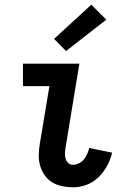

<svg xmlns="http://www.w3.org/2000/svg" viewBox="-20 -792 540 820"><path d="M292 8Q268 8 244.5 3Q221 -2 202.5 -13.5Q184 -25 171 -43.5Q158 -62 151.5 -84Q145 -106 145.5 -130Q146 -154 150 -178L191 -424H78V-520H319L260 -162Q258 -150 257.5 -138Q257 -126 260 -115Q263 -104 271.5 -96Q280 -88 292 -88Q304 -88 317 -94.5Q330 -101 338.5 -111.5Q347 -122 352.5 -134.5Q358 -147 361 -160L459 -140Q452 -111 437.5 -84Q423 -57 400.5 -35Q378 -13 349 -2.5Q320 8 292 8ZM262 -574 211 -626 370 -772 434 -708Z"/></svg>

Font: Iosevka Gothic
Style: Bold Italic
Weight: 700
Italic angle: -9°
Monospace: yes
Designer: Belleve Invis
Foundry: Belleve Invis
Version: Version 15.5.1; ttfautohint (v1.8.4)